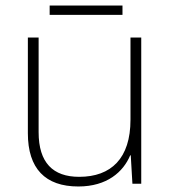

<svg xmlns="http://www.w3.org/2000/svg" viewBox="-20 -666 622 696"><path d="M424 -646H160V-612H424ZM492 -530H453V-232C453 -92 383 -25 267 -25C172 -25 120 -76 120 -187V-530H81V-183C81 -55 144 10 264 10C368 10 427 -43 452 -103H454L460 0H492Z"/></svg>

Font: Noto Sans Malayalam ExtraLight
Style: Regular
Weight: 200
Designer: Jelle Bosma - Monotype Design Team
Foundry: Monotype Imaging Inc.
Version: Version 2.104